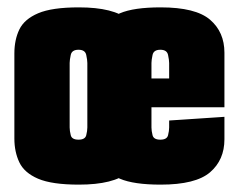

<svg xmlns="http://www.w3.org/2000/svg" viewBox="-20 -496 640 521"><path d="M194 5Q121 5 83.5 -11Q46 -27 32.5 -55.5Q19 -84 19 -120V-351Q19 -388 32.5 -416Q46 -444 83.5 -460Q121 -476 194 -476Q289 -476 328 -442.5Q367 -409 367 -353V-118Q367 -62 328 -28.5Q289 5 194 5ZM193 -117Q211 -117 214 -129Q217 -141 217 -150V-325Q217 -333 214 -347Q211 -361 193 -361Q175 -361 172 -347Q169 -333 169 -325V-150Q169 -141 172 -129Q175 -117 193 -117ZM416 5Q343 5 305.5 -11Q268 -27 254.5 -55.5Q241 -84 241 -120V-351Q241 -388 254.5 -416Q268 -444 305.5 -460Q343 -476 416 -476Q511 -476 550 -442.5Q589 -409 589 -353V-205H391V-150Q391 -141 394 -129Q397 -117 415 -117Q433 -117 436 -129Q439 -141 439 -150V-169L589 -179V-118Q589 -62 550 -28.5Q511 5 416 5ZM391 -325V-283H439V-325Q439 -333 436 -347Q433 -361 415 -361Q397 -361 394 -347Q391 -333 391 -325Z"/></svg>

Font: Smooch Sans Black
Style: Regular
Weight: 900
Designer: Robert E. Leuschke
Foundry: Robert E. Leuschke
Version: Version 1.010; ttfautohint (v1.8.3)